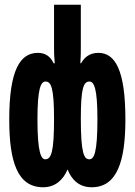

<svg xmlns="http://www.w3.org/2000/svg" viewBox="-20 -780 570 810"><path d="M162 10C212 10 246 -20 265 -65C283 -20 315 10 367 10C474 10 509 -100 509 -276C509 -486 465 -557 395 -557C358 -557 336 -538 322 -513H319C321 -547 321 -556 321 -580V-760H208V-580C208 -556 208 -547 211 -513H206C194 -540 173 -557 140 -557C65 -557 19 -485 19 -276C19 -99 53 10 162 10ZM171 -108C153 -108 138 -138 138 -277C138 -406 152 -436 172 -436C195 -436 208 -412 208 -279C208 -138 196 -108 171 -108ZM357 -108C334 -108 321 -135 321 -279C321 -407 332 -436 357 -436C377 -436 391 -407 391 -278C391 -136 377 -108 357 -108Z"/></svg>

Font: Noto Sans Mono Condensed ExtraBold
Style: Regular
Weight: 800
Width: 3
Designer: Monotype Design Team
Foundry: Monotype Imaging Inc.
Version: Version 2.014